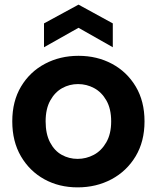

<svg xmlns="http://www.w3.org/2000/svg" viewBox="-20 -802 677 829"><path d="M315 7Q235 7 171.5 -28Q108 -63 70.5 -127Q33 -191 33 -278Q33 -365 71 -428.5Q109 -492 174 -526.5Q239 -561 319 -561Q399 -561 463.5 -526.5Q528 -492 566 -428.5Q604 -365 604 -278Q604 -191 565.5 -127Q527 -63 461.5 -28Q396 7 315 7ZM315 -116Q352 -116 385 -133.5Q418 -151 439 -187.5Q460 -224 460 -278Q460 -332 439.5 -368Q419 -404 386.5 -421.5Q354 -439 317 -439Q280 -439 248.5 -421.5Q217 -404 197 -368Q177 -332 177 -278Q177 -224 196 -187.5Q215 -151 246.5 -133.5Q278 -116 315 -116ZM467 -598 319 -682 170 -598V-701L319 -782L467 -701Z"/></svg>

Font: Parkinsans Light SemiBold
Style: Regular
Weight: 600
Version: Version 1.000